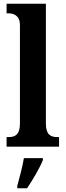

<svg xmlns="http://www.w3.org/2000/svg" viewBox="-20 -780 350 1021"><path d="M15 0H294V-51H285C249 -51 224 -64 224 -123V-760H15V-709H25C48 -709 86 -701 86 -647V-123C86 -64 61 -51 25 -51H15ZM72 208V221H124C153 178 192 113 208 71V61H107C100 106 83 167 72 208Z"/></svg>

Font: Noto Serif Devanagari Condensed
Style: Bold
Weight: 700
Width: 3
Designer: Universal Thirst, Indian Type Foundry and the Monotype Design Team
Foundry: Monotype Imaging Inc.
Version: Version 2.004